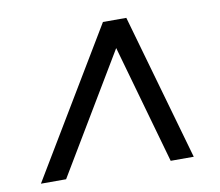

<svg xmlns="http://www.w3.org/2000/svg" viewBox="-61 -700 722 631"><g transform="rotate(-10 300.0 -384.0)"><path d="M27 -140 320 -628H398L537 -140H460L348 -536L111 -140Z"/></g></svg>

Font: Winston Medium
Style: Italic
Weight: 500
Italic angle: -9°
Designer: Original fonts by Vernon Adams / Changes by Cristiano Sobral
Foundry: Original fonts by Vernon Adams / Changes by Cristiano Sobral
Version: Version 2.503;July 17, 2020;FontCreator 13.0.0.2655 64-bit